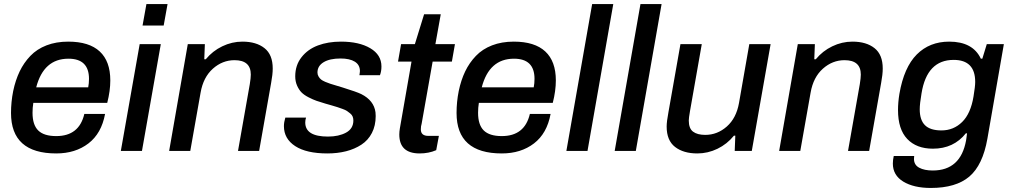

<svg xmlns="http://www.w3.org/2000/svg" viewBox="-20 -743 4979 945"><path d="M256.8 12.2Q34.2 12.2 34.2 -187Q34.2 -241.2 44.9 -294.9Q56.2 -348.6 76.7 -391.4Q97.2 -434.1 129.4 -467.8Q161.6 -501.5 209 -519.8Q256.3 -538.1 315.9 -538.1Q418.9 -538.1 470.9 -489.7Q522.9 -441.4 522.9 -347.2Q522.9 -295.9 507.8 -236.8H144Q140.1 -212.9 140.1 -188Q140.1 -128.4 168.2 -100.8Q196.3 -73.2 256.8 -73.2Q369.6 -73.2 395 -182.1H497.1Q479.5 -86.4 415.3 -37.1Q351.1 12.2 256.8 12.2ZM158.2 -313H414.1Q418 -333 418 -355Q418 -454.1 316.9 -454.1Q194.8 -454.1 158.2 -313Z M681.6 -617.2 700.7 -723.1H804.7L785.6 -617.2ZM574.7 0 667.5 -525.9H771.5L678.7 0Z M812.5 0 904.3 -525.9H988.3L985.4 -451.2H992.7Q1026.4 -492.2 1074 -515.1Q1121.6 -538.1 1173.3 -538.1Q1241.2 -538.1 1281.7 -506.1Q1322.3 -474.1 1322.3 -405.8Q1322.3 -376.5 1314.5 -335L1255.4 0H1151.4L1209.5 -329.1Q1214.4 -359.4 1214.4 -376Q1214.4 -446.8 1134.3 -446.8Q1074.7 -446.8 1027.6 -404.8Q980.5 -362.8 967.3 -287.1L916.5 0Z M1591.3 12.2Q1488.3 12.2 1432.9 -23.9Q1377.4 -60.1 1377.4 -122.1Q1377.4 -141.1 1384.3 -164.1H1486.3Q1482.4 -152.3 1482.4 -140.1Q1482.4 -70.8 1594.2 -70.8Q1647.5 -70.8 1683.3 -90.3Q1719.2 -109.9 1719.2 -149.9Q1719.2 -160.2 1715.8 -168.9Q1712.4 -177.7 1703.6 -184.8Q1694.8 -191.9 1687.7 -196.8Q1680.7 -201.7 1664.8 -207.3Q1648.9 -212.9 1640.4 -215.8Q1631.8 -218.8 1611.1 -224.6Q1590.3 -230.5 1582 -232.9Q1555.2 -240.7 1537.8 -246.8Q1520.5 -252.9 1498.5 -264.2Q1476.6 -275.4 1463.9 -288.3Q1451.2 -301.3 1442.1 -321.8Q1433.1 -342.3 1433.1 -367.2Q1433.1 -421.9 1463.9 -461.2Q1494.6 -500.5 1544.7 -519.3Q1594.7 -538.1 1658.2 -538.1Q1747.6 -538.1 1802.5 -505.6Q1857.4 -473.1 1857.4 -416Q1857.4 -391.6 1850.1 -373H1749Q1749.5 -376 1750.5 -383.1Q1751.5 -390.1 1751.5 -393.1Q1751.5 -423.8 1726.3 -439.5Q1701.2 -455.1 1656.2 -455.1Q1603 -455.1 1572.8 -436.8Q1542.5 -418.5 1542.5 -386.2Q1542.5 -375.5 1547.9 -366.5Q1553.2 -357.4 1560.1 -351.8Q1566.9 -346.2 1581.1 -340.1Q1595.2 -334 1605.7 -330.8Q1616.2 -327.6 1636.2 -321.5Q1656.2 -315.4 1667.5 -312Q1735.4 -291 1758.3 -279.8Q1820.3 -248.5 1828.1 -190.4Q1829.1 -181.6 1829.1 -171.9Q1829.1 -124.5 1810.5 -88.6Q1792 -52.7 1758.8 -31Q1725.6 -9.3 1683.3 1.5Q1641.1 12.2 1591.3 12.2Z M2045.4 12.2Q1945.3 12.2 1945.3 -81.1Q1945.3 -94.7 1948.2 -111.8L2005.4 -439.9H1939L1954.1 -525.9H2022L2067.4 -672.9H2149.4L2123 -525.9H2219.2L2204.1 -439.9H2109.4L2055.2 -133.8Q2051.3 -122.1 2051.3 -106Q2051.3 -74.2 2088.4 -74.2H2140.1L2127 -3.9Q2090.3 12.2 2045.4 12.2Z M2449.7 12.2Q2227.1 12.2 2227.1 -187Q2227.1 -241.2 2237.8 -294.9Q2249 -348.6 2269.5 -391.4Q2290 -434.1 2322.3 -467.8Q2354.5 -501.5 2401.9 -519.8Q2449.2 -538.1 2508.8 -538.1Q2611.8 -538.1 2663.8 -489.7Q2715.8 -441.4 2715.8 -347.2Q2715.8 -295.9 2700.7 -236.8H2336.9Q2333 -212.9 2333 -188Q2333 -128.4 2361.1 -100.8Q2389.2 -73.2 2449.7 -73.2Q2562.5 -73.2 2587.9 -182.1H2689.9Q2672.4 -86.4 2608.2 -37.1Q2543.9 12.2 2449.7 12.2ZM2351.1 -313H2606.9Q2610.8 -333 2610.8 -355Q2610.8 -454.1 2509.8 -454.1Q2387.7 -454.1 2351.1 -313Z M2767.6 0 2894.5 -723.1H2998.5L2871.6 0Z M3005.4 0 3132.3 -723.1H3236.3L3109.4 0Z M3412.1 12.2Q3343.8 12.2 3302.5 -19.8Q3261.2 -51.8 3261.2 -120.1Q3261.2 -144.5 3270 -190.9L3329.1 -525.9H3434.1L3376 -195.8Q3370.1 -161.6 3370.1 -149.9Q3370.1 -110.8 3391.1 -95Q3412.1 -79.1 3451.2 -79.1Q3510.7 -79.1 3557.4 -120.4Q3604 -161.6 3617.2 -235.8L3668 -525.9H3772.9L3680.2 0H3596.2L3599.1 -75.2H3592.3Q3558.6 -33.7 3511.2 -10.7Q3463.9 12.2 3412.1 12.2Z M3814.9 0 3906.7 -525.9H3990.7L3987.8 -451.2H3995.1Q4028.8 -492.2 4076.4 -515.1Q4124 -538.1 4175.8 -538.1Q4243.7 -538.1 4284.2 -506.1Q4324.7 -474.1 4324.7 -405.8Q4324.7 -376.5 4316.9 -335L4257.8 0H4153.8L4211.9 -329.1Q4216.8 -359.4 4216.8 -376Q4216.8 -446.8 4136.7 -446.8Q4077.1 -446.8 4030 -404.8Q3982.9 -362.8 3969.7 -287.1L3918.9 0Z M4561.5 182.1Q4477.5 182.1 4426 150.9Q4374.5 119.6 4374.5 62Q4374.5 43.9 4378.9 24.9H4479.5Q4478.5 31.7 4478.5 39.1Q4478.5 68.8 4504.2 82.5Q4529.8 96.2 4570.8 96.2Q4708 96.2 4734.9 -51.8Q4735.8 -57.1 4736.8 -64.9Q4737.8 -72.8 4738.5 -78.1Q4739.3 -83.5 4739.7 -86.9H4733.9Q4673.8 -11.2 4571.8 -11.2Q4490.7 -11.2 4445.3 -59.1Q4399.9 -106.9 4399.9 -201.2Q4399.9 -239.3 4406.7 -280.8Q4429.2 -411.6 4492.2 -474.9Q4555.2 -538.1 4651.9 -538.1Q4768.1 -538.1 4807.6 -454.1H4814.9L4836.9 -525.9H4920.9L4839.8 -60.1Q4816.9 69.8 4751 126Q4685.1 182.1 4561.5 182.1ZM4613.8 -101.1Q4673.3 -101.1 4715.6 -142.6Q4757.8 -184.1 4771.5 -268.1Q4779.8 -317.9 4779.8 -339.8Q4779.8 -448.2 4673.8 -448.2Q4542 -448.2 4515.6 -283.2Q4506.8 -231.9 4506.8 -205.1Q4506.8 -152.3 4532.7 -126.7Q4558.6 -101.1 4613.8 -101.1Z"/></svg>

Font: Archivo Medium
Style: Italic
Weight: 500
Italic angle: -10°
Designer: Hector Gatti
Foundry: Omnibus-Type
Version: Version 2.001